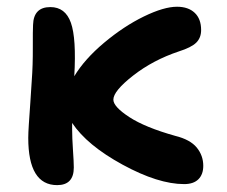

<svg xmlns="http://www.w3.org/2000/svg" viewBox="-20 -534 666 564"><path d="M147.9 9.8Q63 9.8 63 -128.9Q63 -143.1 64.7 -168.9Q66.4 -194.8 69.1 -232.9Q71.8 -271 73.2 -295.9Q76.7 -342.3 76.4 -394.3Q76.2 -446.3 77.1 -460.9Q78.6 -513.2 127.9 -513.2Q171.9 -513.2 188.2 -467.3Q204.6 -421.4 198.2 -310.1Q228.5 -360.4 286.1 -408.7Q343.8 -457 402.6 -485.6Q461.4 -514.2 500 -514.2Q533.2 -514.2 552 -496.3Q570.8 -478.5 570.8 -445.8Q570.8 -422.9 556.4 -408.7Q542 -394.5 504.9 -382.8Q429.2 -357.4 371.1 -312Q313 -266.6 313 -241.2Q313 -220.7 359.6 -190.2Q406.2 -159.7 495.1 -134.8Q538.6 -124 557.9 -100.6Q577.1 -77.1 577.1 -46.9Q577.1 -21.5 562.7 -7.3Q548.3 6.8 521 6.8Q444.8 6.8 340.1 -50.3Q235.4 -107.4 191.9 -172.9V-153.8Q191.9 -129.4 194.3 -93.8Q196.8 -58.1 196.8 -42Q196.8 9.8 147.9 9.8Z"/></svg>

Font: Shantell Sans Irregular
Style: Regular
Weight: 600
Designer: Stephen Nixon, Anya Danilova, Shantell Martin
Foundry: Arrow Type
Version: Version 1.006;[9816181b4]